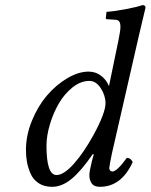

<svg xmlns="http://www.w3.org/2000/svg" viewBox="-20 -718 587 748"><path d="M345.2 -193.8Q391.1 -278.8 391.1 -315.9Q391.1 -345.2 372.8 -374Q354.5 -402.8 328.1 -402.8Q294.9 -402.8 263.4 -378.2Q231.9 -353.5 210 -316.2Q188 -278.8 174.6 -234.1Q161.1 -189.5 161.1 -149.9Q161.1 -36.1 200.2 -36.1Q228.5 -36.1 267.6 -79.8Q306.6 -123.5 345.2 -193.8ZM345.2 -116.2 341.8 -118.2Q295.9 -51.3 258.5 -20.8Q221.2 9.8 183.1 9.8Q151.9 9.8 130.4 -4.4Q108.9 -18.6 98.9 -42Q88.9 -65.4 85 -87.4Q81.1 -109.4 81.1 -133.8Q81.1 -190.4 104.2 -247.3Q127.4 -304.2 162.8 -345.7Q198.2 -387.2 241.9 -413.1Q285.6 -439 325.2 -439Q352.5 -439 373.3 -423.3Q394 -407.7 403.8 -383.8H404.8L441.9 -563Q449.2 -599.6 449.2 -612.8Q449.2 -628.4 444.1 -634.8Q439 -641.1 428.2 -641.1L397 -643.1Q392.1 -643.1 392.1 -647.9L395 -671.9Q425.8 -673.8 470.5 -682.4Q515.1 -690.9 535.2 -698.2Q546.9 -698.2 546.9 -688L522 -583L416 -120.1Q405.8 -70.3 405.8 -64Q405.8 -56.2 409.9 -53Q414.1 -49.8 418 -49.8Q435.5 -49.8 474.1 -103Q480.5 -103 485.1 -100.3Q489.7 -97.7 491.2 -95.2L497.1 -86.9Q453.1 9.8 369.1 9.8Q346.2 9.8 337.2 -3.7Q328.1 -17.1 328.1 -35.2Q328.1 -49.8 337.9 -89.8Z"/></svg>

Font: Linux Libertine G
Style: Italic
Weight: 400
Italic angle: -12°
Designer: Philipp H. Poll
Foundry: Philipp H. Poll
Version: Version 5.1.3